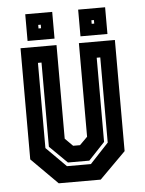

<svg xmlns="http://www.w3.org/2000/svg" viewBox="-50 -712 566 752"><g transform="rotate(-5 233.0 -335.5)"><path d="M150.5 0 47.5 -103V-540H189V-172L219.5 -141.5H246.5L277 -172V-540H418.5V-103L315.5 0ZM188.5 -64H282.5L355.5 -142V-477H341.5V-146L277.5 -78H193.5L124.5 -146V-477H110.5V-142ZM285.5 -566V-671H391.5V-566ZM77.5 -566V-671H183.5V-566ZM124.5 -611H134.5V-625H124.5ZM333.5 -611H343.5V-625H333.5Z"/></g></svg>

Font: Tourney Condensed Regular
Style: Bold
Weight: 700
Width: 3
Designer: Tyler Finck
Foundry: Etcetera Type Co
Version: Version 1.010; ttfautohint (v1.8.3)